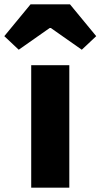

<svg xmlns="http://www.w3.org/2000/svg" viewBox="-73 -872 467 892"><path d="M72 0H249V-569H72ZM-53 -704 14 -641 158 -742H163L307 -641L374 -704L252 -852H69Z"/></svg>

Font: Noto Sans T Chinese Black
Style: Bold
Weight: 900
Designer: Ryoko NISHIZUKA (kana & ideographs); Paul D. Hunt (Latin, Greek & Cyrillic); Wenlong ZHANG (bopomofo); Sandoll Communica
Foundry: Adobe Systems Incorporated
Version: Version 1.000;PS 1;hotconv 1.0.78;makeotf.lib2.5.61930